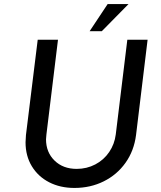

<svg xmlns="http://www.w3.org/2000/svg" viewBox="-20 -919 792 947"><path d="M207 -232Q207 -168 249 -127Q291 -86 358 -86Q408 -86 450 -108Q492 -130 518.5 -169Q545 -208 551 -256L608 -723H708L651 -253Q641 -175 599 -116Q557 -57 491.5 -24.5Q426 8 347 8Q277 8 222.5 -20Q168 -48 137 -99Q106 -150 106 -217Q106 -229 108 -253L166 -723H266L209 -256Q207 -240 207 -232ZM482 -765H422L511 -899H614Z"/></svg>

Font: Josefin Sans
Style: Italic
Weight: 400
Italic angle: -7°
Designer: Santiago Orozco
Foundry: Typemade
Version: Version 2.000